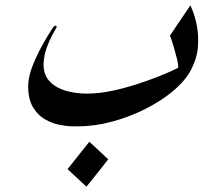

<svg xmlns="http://www.w3.org/2000/svg" viewBox="-20 -476 841 722"><path d="M387 123Q367 149 346.5 174.5Q326 200 305 226L234 160L316 57ZM619 -342 696 -456Q696 -456 704.5 -435.5Q713 -415 720 -380.5Q727 -346 724.5 -303Q722 -260 699 -215Q679 -175 634 -136.5Q589 -98 529 -67.5Q469 -37 403 -19Q337 -1 275 -1Q272 -1 252 -1Q232 -1 204 -6.5Q176 -12 149 -27.5Q122 -43 104 -73Q86 -103 86 -152Q86 -193 111.5 -250.5Q137 -308 177 -369Q185 -381 190 -379.5Q195 -378 192 -372Q188 -365 177 -345Q166 -325 156 -297.5Q146 -270 144 -240Q142 -198 164.5 -172.5Q187 -147 225 -135.5Q263 -124 306 -124Q351 -124 399 -134Q447 -144 492 -158.5Q537 -173 572.5 -187Q608 -201 629 -211Q650 -221 650 -221Q651 -233 645.5 -255Q640 -277 633 -301Q626 -325 619 -342Z"/></svg>

Font: Aref Ruqaa Ink
Style: Regular
Weight: 400
Designer: Abdullah Aref
Version: Version 1.005